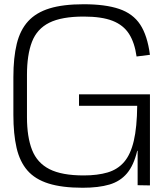

<svg xmlns="http://www.w3.org/2000/svg" viewBox="-20 -873 773 904"><path d="M369 11Q272 11 208.5 -9Q145 -29 109 -70.5Q73 -112 58 -177Q43 -242 43 -332V-510Q43 -602 59 -667Q75 -732 112.5 -773Q150 -814 213.5 -833.5Q277 -853 374 -853Q476 -853 541 -831Q606 -809 640 -757.5Q674 -706 686 -615L623 -607Q614 -672 587.5 -713.5Q561 -755 510 -775Q459 -795 374 -795Q270 -795 212 -766Q154 -737 130.5 -676Q107 -615 107 -520V-322Q107 -228 131 -167Q155 -106 213 -76.5Q271 -47 374 -47Q439 -47 486.5 -61Q534 -75 564.5 -110.5Q595 -146 610 -210Q625 -274 626 -375H352V-429H686V0L628 -1V-163H626Q610 -95 578 -57Q546 -19 495 -4Q444 11 369 11Z"/></svg>

Font: Matangi
Style: Regular
Weight: 400
Designer: Prashant Pant
Foundry: The Graphic Ant
Version: Version 3.002